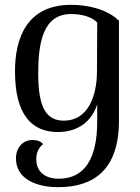

<svg xmlns="http://www.w3.org/2000/svg" viewBox="-20 -543 579 794"><path d="M220 231C365 231 472 162 472 -45V-457C424 -505 343 -523 274 -523C88 -523 42 -381 42 -248C42 -69 111 3 219 3C301 3 358 -39 382 -111V-41C382 110 332 196 223 196C167 196 130 168 130 115C130 90 139 68 158 53C150 42 135 36 114 36C76 36 46 66 46 112C46 195 127 231 220 231ZM244 -44C171 -44 138 -99 138 -239C138 -366 158 -485 274 -485C319 -485 360 -473 382 -450L381 -248C381 -146 344 -44 244 -44Z"/></svg>

Font: Arima Koshi Medium
Style: Regular
Weight: 500
Designer: Joana Correia and Natanael Gama
Foundry: NDISCOVER
Version: Version 1.019;PS 001.019;hotconv 1.0.88;makeotf.lib2.5.64775